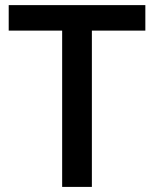

<svg xmlns="http://www.w3.org/2000/svg" viewBox="-20 -734 606 754"><path d="M340.8 0H224.1V-613.8H14.2V-713.9H550.8V-613.8H340.8Z"/></svg>

Font: Samim Medium FD
Style: Medium-FD
Weight: 500
Foundry: DejaVu fonts team - Redesigned by Saber Rastikerdar
Version: Version 4.0.5